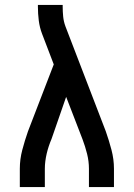

<svg xmlns="http://www.w3.org/2000/svg" viewBox="-20 -755 540 775"><path d="M60 0V-74Q60 -112 70 -150Q80 -188 93 -225L165 -412L197 -495L150 -618Q140 -644 136.5 -672Q133 -700 133 -728V-735H233V-728Q233 -708 235 -688Q237 -668 244 -649L407 -225Q420 -188 430 -150Q440 -112 440 -74V0H339V-74Q339 -104 331.5 -134Q324 -164 313 -193L247 -364L188 -194Q182 -180 177 -165Q172 -150 168.5 -135Q165 -120 163 -104.5Q161 -89 161 -74V0Z"/></svg>

Font: Zed Sans Semibold
Style: Regular
Weight: 600
Designer: Belleve Invis
Foundry: Belleve Invis
Version: Version 1.0.0; ttfautohint (v1.8.4)